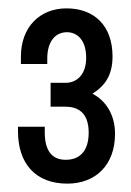

<svg xmlns="http://www.w3.org/2000/svg" viewBox="-20 -755 313 459"><path d="M139 -735C75 -735 30 -690 30 -620V-602H93V-615C93 -658 114 -678 140 -678C164 -678 186 -660 186 -617C186 -576 163 -557 137 -557H101V-500H136C165 -500 192 -487 192 -438C192 -393 170 -373 137 -373C104 -373 87 -395 87 -439V-452H23V-441C23 -364 65 -316 141 -316C208 -316 255 -360 255 -435C255 -482 232 -515 201 -531C231 -550 249 -575 249 -620C249 -694 205 -735 139 -735Z"/></svg>

Font: Archivo Narrow
Style: Regular
Weight: 400
Designer: Hector Gatti
Foundry: Omnibus-Type
Version: Version 1.003;PS 001.003;hotconv 1.0.70;makeotf.lib2.5.58329